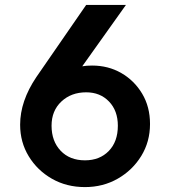

<svg xmlns="http://www.w3.org/2000/svg" viewBox="-20 -746 688 782"><path d="M326 16Q251 16 191.5 -18Q132 -52 97 -109.5Q62 -167 62 -238Q62 -334 128 -432L331 -726H493L315 -476Q333 -479 355 -479Q421 -479 474 -448.5Q527 -418 559 -364.5Q591 -311 591 -241Q591 -169 555.5 -111Q520 -53 460 -18.5Q400 16 326 16ZM326 -93Q386 -93 423 -131Q460 -169 460 -234Q460 -295 424 -332.5Q388 -370 331 -370Q270 -370 230 -332.5Q190 -295 190 -234Q190 -171 227 -132Q264 -93 326 -93Z"/></svg>

Font: Txt Sans SemiBold
Style: Regular
Weight: 600
Designer: Open Source
Foundry: XRLN
Version: Version 1.0